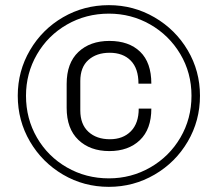

<svg xmlns="http://www.w3.org/2000/svg" viewBox="-20 -716 825 746"><path d="M757 -344Q757 -247 709.5 -166Q662 -85 580.5 -37.5Q499 10 403 10Q306 10 225 -37.5Q144 -85 96.5 -166Q49 -247 49 -344Q49 -440 96.5 -521Q144 -602 225 -649Q306 -696 403 -696Q499 -696 580.5 -648.5Q662 -601 709.5 -520.5Q757 -440 757 -344ZM81 -344Q81 -255 123.5 -181.5Q166 -108 240 -65.5Q314 -23 403 -23Q490 -23 564 -65.5Q638 -108 681 -181.5Q724 -255 724 -344Q724 -433 680.5 -506Q637 -579 563.5 -621Q490 -663 403 -663Q314 -663 240 -620.5Q166 -578 123.5 -504.5Q81 -431 81 -344ZM568 -391H518Q518 -450 488 -480.5Q458 -511 406 -511Q355 -511 323.5 -483Q292 -455 292 -401V-287Q292 -233 323.5 -204Q355 -175 407 -175Q458 -175 488.5 -206Q519 -237 519 -294H568Q568 -214 523.5 -171.5Q479 -129 405 -129Q330 -129 284.5 -172.5Q239 -216 239 -297V-390Q239 -471 284.5 -514Q330 -557 405 -557Q481 -557 524.5 -515Q568 -473 568 -391Z"/></svg>

Font: Chivo Light Italic
Style: Regular
Weight: 300
Italic angle: -8.05°
Designer: Hector Gatti
Foundry: Omnibus-Type
Version: Version 1.007